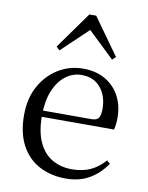

<svg xmlns="http://www.w3.org/2000/svg" viewBox="-90 -862 726 942"><g transform="rotate(10 273.5 -391.5)"><path d="M303 15Q230 15 172 -15Q114 -45 81 -106Q48 -167 48 -257Q48 -341 82.5 -402.5Q117 -464 173 -497.5Q229 -531 295 -531Q360 -531 406.5 -503.5Q453 -476 477.5 -429Q502 -382 502 -323Q502 -287 495 -263H87V-294H377Q404 -294 413 -308Q422 -322 422 -352Q422 -416 388 -457.5Q354 -499 293 -499Q249 -499 213 -471.5Q177 -444 156 -392.5Q135 -341 135 -269Q135 -188 159.5 -136Q184 -84 227 -59.5Q270 -35 325 -35Q378 -35 417.5 -53.5Q457 -72 488 -108L504 -94Q471 -44 421 -14.5Q371 15 303 15ZM426 -599 268 -750H323L164 -599L147 -615L278 -798H312L443 -615Z"/></g></svg>

Font: Noto Serif KR
Style: Regular
Weight: 400
Designer: Ryoko NISHIZUKA  (kana & ideographs); Frank Grießhammer (Latin, Greek & Cyrillic); Wenlong ZHANG  (bopomofo); Sandoll Co
Foundry: Adobe
Version: Version 2.003-H1;hotconv 1.1.1;makeotfexe 2.6.0